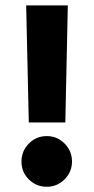

<svg xmlns="http://www.w3.org/2000/svg" viewBox="-20 -697 349 716"><path d="M77.6 -676.8H232.9L223.6 -240.2H87.4ZM60.1 -94.7Q60.1 -133.8 87.6 -161.6Q115.2 -189.5 154.3 -189.5Q193.4 -189.5 220.9 -161.6Q248.5 -133.8 248.5 -94.7Q248.5 -56.2 220.9 -28.3Q193.4 -0.5 154.3 -0.5Q115.7 -0.5 87.9 -27.6Q60.1 -54.7 60.1 -94.7Z"/></svg>

Font: Vazir Black UI
Style: Black-UI
Weight: 900
Designer: Saber Rastikerdar
Foundry: Saber Rastikerdar
Version: Version 30.1.0